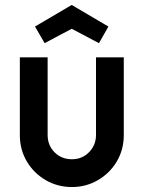

<svg xmlns="http://www.w3.org/2000/svg" viewBox="-20 -744 579 774"><path d="M60 -199V-513H172V-200Q172 -158 200 -130Q228 -102 270 -102Q311 -102 339 -130.5Q367 -159 367 -200V-513H479V-199Q479 -141 451 -93.5Q423 -46 375 -18Q327 10 270 10Q212 10 164 -18Q116 -46 88 -93.5Q60 -141 60 -199ZM121 -637 269 -724 417 -637 379 -570 269 -628 160 -570Z"/></svg>

Font: Lineal Medium
Style: Regular
Weight: 600
Designer: Created by Frank Adebiaye with contributions from Anton Moglia & Ariel Martín Pérez
Created by Frank ADEBIAYE with FontF
Foundry: Velvetyne Type Foundry
Version: Version 2.000